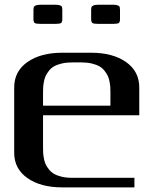

<svg xmlns="http://www.w3.org/2000/svg" viewBox="-20 -812 707 832"><path d="M500 -771V-729Q500 -716.8 495.1 -712.6Q490.2 -708.5 468.8 -708.5H406.2Q385.3 -708.5 380.1 -712.6Q375 -716.8 375 -729V-771Q375.5 -778.3 376.5 -781.5Q377.4 -784.7 384.5 -788.1Q391.6 -791.5 406.2 -791.5H468.8Q483.4 -791.5 490.5 -788.6Q497.6 -785.6 498.5 -782.5Q499.5 -779.3 500 -771ZM250 -771V-729Q250 -716.8 245.1 -712.6Q240.2 -708.5 218.8 -708.5H156.2Q135.3 -708.5 130.1 -712.6Q125 -716.8 125 -729V-771Q125.5 -778.3 126.5 -781.5Q127.4 -784.7 134.5 -788.1Q141.6 -791.5 156.2 -791.5H218.8Q233.4 -791.5 240.5 -788.6Q247.6 -785.6 248.5 -782.5Q249.5 -779.3 250 -771ZM583.5 -312.5H166.5V-172.9Q166.5 -159.7 167 -149.9Q167.5 -140.1 170.2 -125.5Q172.9 -110.8 177.7 -100.3Q182.6 -89.8 191.9 -78.1Q201.2 -66.4 213.9 -58.8Q226.6 -51.3 246.6 -46.4Q266.6 -41.5 291.5 -41.5H562.5V0H250Q156.2 0 98.9 -40.3Q41.5 -80.6 41.5 -149.9V-433.1Q41.5 -502.9 98.9 -543.2Q156.2 -583.5 250 -583.5H375Q468.8 -583.5 526.1 -543.2Q583.5 -502.9 583.5 -433.1ZM166.5 -354H458.5V-410.6Q458.5 -423.8 458 -433.3Q457.5 -442.9 454.8 -457.5Q452.1 -472.2 447.3 -482.7Q442.4 -493.2 433.1 -505.1Q423.8 -517.1 411.1 -524.4Q398.4 -531.7 378.4 -536.6Q358.4 -541.5 333.5 -541.5H291.5Q266.6 -541.5 246.6 -536.6Q226.6 -531.7 213.9 -524.4Q201.2 -517.1 191.9 -505.1Q182.6 -493.2 177.7 -482.7Q172.9 -472.2 170.2 -457.5Q167.5 -442.9 167 -433.3Q166.5 -423.8 166.5 -410.6Z"/></svg>

Font: Gputeks
Style: Bold
Weight: 600
Width: 8
Version: Version 0.9